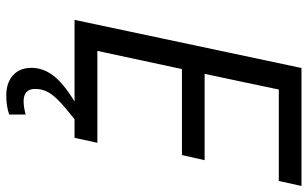

<svg xmlns="http://www.w3.org/2000/svg" viewBox="-202 -552 969 604"><g transform="rotate(90 282.0 -249.5)"><path d="M193.4 -713.9H564.5L548.8 -642.6H261.2L211.9 -409.2H483.4L467.3 -337.9H196.8L139.6 -71.8H428.7L413.1 0H42ZM192.9 135.7Q192.9 99.1 217.3 66.9Q241.7 34.7 298.8 0H354.5Q316.4 30.3 296.9 49.1Q277.3 67.9 268.3 85.2Q259.3 102.5 259.3 124Q259.3 160.2 298.3 160.2Q316.4 160.2 339.8 153.8V205.6Q313 214.8 280.8 214.8Q239.7 214.8 216.3 193.6Q192.9 172.4 192.9 135.7Z"/></g></svg>

Font: Viking Open Sans
Style: Italic
Weight: 400
Italic angle: -12°
Foundry: Ascender Corporation
Version: Version 2.000